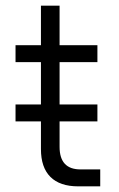

<svg xmlns="http://www.w3.org/2000/svg" viewBox="-20 -660 420 680"><path d="M35 -500H125V-640H191V-500H325V-440H191V-290H325V-230H191V-140Q191 -60 265 -60H335V0H257Q192 0 158.5 -33.5Q125 -67 125 -132V-230H35V-290H125V-440H35Z"/></svg>

Font: Retni Sans
Style: Regular
Weight: 400
Designer: Vitaly Kuzmin
Foundry: ParaType Ltd.
Version: Version 1.00;March 2, 2019;FontCreator 11.5.0.2425 64-bit; t